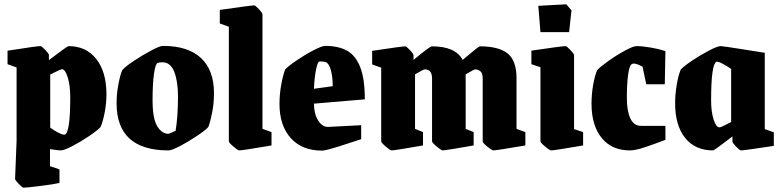

<svg xmlns="http://www.w3.org/2000/svg" viewBox="-20 -686 3624 891"><path d="M50 144 57 -34V-373L15 -388V-451L37 -454Q150 -472 168 -472Q173 -472 190 -454.5Q207 -437 207 -431V-407Q292 -472 298 -472Q380 -472 427 -412Q474 -352 474 -248Q474 -207 466 -165Q458 -123 447 -97Q434 -82 395 -55.5Q356 -29 316.5 -8.5Q277 12 262 12Q250 12 212 6V85L256 100V163Q231 169 167 177Q103 185 89 185Q84 185 67 167.5Q50 150 50 144ZM306 -234Q306 -288 294.5 -326.5Q283 -365 267 -365Q263 -365 231 -349L213 -340V-94Q230 -81 249 -71Q268 -61 278 -61Q306 -61 306 -234Z M521 -207Q521 -249 529 -292.5Q537 -336 547 -360Q560 -376 600.5 -403Q641 -430 681.5 -451.5Q722 -473 736 -473Q853 -473 913 -416.5Q973 -360 973 -254Q973 -208 965 -166Q957 -124 947 -97Q934 -82 894.5 -55.5Q855 -29 816 -8.5Q777 12 762 12Q521 12 521 -207ZM795 -79Q806 -147 806 -239Q806 -307 789 -352Q772 -397 733 -397Q719 -397 712 -394Q701 -390 694.5 -343Q688 -296 688 -222Q688 -136 709.5 -100.5Q731 -65 762 -65Q767 -66 795 -79Z M1042 -30V-562L1000 -577V-640Q1145 -661 1160 -661Q1165 -661 1181.5 -643.5Q1198 -626 1198 -620V-88L1240 -73V-11Q1105 12 1090 12Q1084 12 1063 -6Q1042 -24 1042 -30Z M1277 -204Q1277 -248 1285 -292.5Q1293 -337 1303 -363Q1316 -378 1355.5 -405Q1395 -432 1434.5 -452.5Q1474 -473 1489 -473Q1551 -473 1591 -450.5Q1631 -428 1652 -373.5Q1673 -319 1673 -225L1437 -205Q1437 -158 1456 -127.5Q1475 -97 1502 -97L1656 -105V-40Q1615 -26 1552.5 -6.5Q1490 13 1475 13Q1382 13 1329.5 -45Q1277 -103 1277 -204ZM1491 -398Q1484 -400 1474 -400.5Q1464 -401 1461 -400Q1454 -399 1446.5 -362.5Q1439 -326 1437 -274L1524 -286Q1524 -331 1515 -362Q1506 -393 1491 -398Z M1749 -30V-372L1707 -387V-450Q1846 -471 1861 -471Q1866 -471 1882.5 -453.5Q1899 -436 1899 -430V-408Q1975 -471 1984 -471Q2094 -471 2127 -408Q2201 -471 2207 -471Q2294 -471 2335.5 -438Q2377 -405 2377 -323V-88L2418 -73V-11Q2282 12 2270 12Q2263 12 2241.5 -5.5Q2220 -23 2220 -30V-322Q2220 -347 2209 -355.5Q2198 -364 2185 -364Q2180 -364 2141 -341V-88L2178 -73V-11Q2047 12 2034 12Q2028 12 2006.5 -6Q1985 -24 1985 -30V-322Q1985 -364 1951 -364Q1945 -364 1906 -341V-88L1943 -73V-11Q1811 12 1797 12Q1791 12 1770 -6Q1749 -24 1749 -30Z M2488 -30V-374L2446 -388V-451Q2589 -472 2604 -472Q2610 -472 2627 -454Q2644 -436 2644 -430V-87L2686 -73V-11Q2552 12 2538 12Q2531 12 2509.5 -6Q2488 -24 2488 -30ZM2488 -537 2478 -659 2608 -666 2632 -638 2621 -537Z M2725 -205Q2725 -249 2732.5 -291.5Q2740 -334 2751 -360Q2764 -375 2802.5 -402.5Q2841 -430 2880 -451Q2919 -472 2933 -472Q2961 -472 2999 -465.5Q3037 -459 3068 -449L3065 -295H2979L2962 -376Q2936 -391 2921 -391Q2914 -391 2910 -387Q2900 -379 2894.5 -337Q2889 -295 2889 -231Q2889 -172 2905 -137Q2921 -102 2955 -102H3068V-37Q3010 -15 2969 -1.5Q2928 12 2903 12Q2819 12 2772 -46Q2725 -104 2725 -205Z M3113 -206Q3113 -249 3120.5 -293Q3128 -337 3139 -363Q3152 -378 3191.5 -404.5Q3231 -431 3270.5 -451.5Q3310 -472 3324 -472Q3334 -472 3415.5 -459Q3497 -446 3529 -441V-87L3571 -72V-9Q3433 12 3418 12Q3413 12 3396 -5.5Q3379 -23 3379 -29V-53Q3295 12 3289 12Q3206 12 3159.5 -46Q3113 -104 3113 -206ZM3373 -120V-366Q3353 -380 3332 -391Q3311 -402 3304 -399Q3280 -386 3280 -219Q3280 -168 3291.5 -131.5Q3303 -95 3319 -95Q3325 -95 3348 -107Q3371 -119 3373 -120Z"/></svg>

Font: Grenze ExtraBold
Style: Regular
Weight: 800
Designer: Renata Polastri
Foundry: Omnibus-Type
Version: Version 1.002; ttfautohint (v1.8)